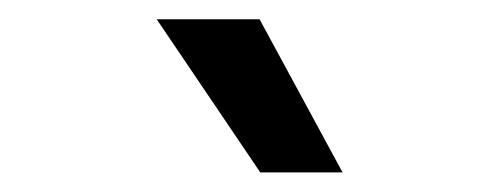

<svg xmlns="http://www.w3.org/2000/svg" viewBox="-20 -779 510 196"><path d="M140 -759.3H245L329.7 -603H245.7Z"/></svg>

Font: 42dot Sans Light
Style: Regular
Weight: 300
Designer: 42dot
Version: Version 1.000